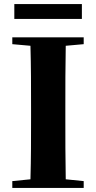

<svg xmlns="http://www.w3.org/2000/svg" viewBox="-20 -932 477 952"><path d="M51 -838H386V-912H51ZM41 -713 131 -705C134 -602 134 -499 134 -395V-351C134 -247 134 -144 131 -43L41 -34V0H395V-34L306 -43C304 -146 304 -249 304 -352V-395C304 -499 304 -603 306 -705L395 -713V-747H41Z"/></svg>

Font: GenKiMin2 TW H
Style: Regular
Weight: 900
Version: Version 2.100;PS 2.1;hotconv 16.6.51;makeotf.lib2.5.65220 DE